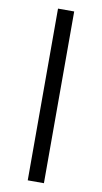

<svg xmlns="http://www.w3.org/2000/svg" viewBox="-97 -819 515 970"><g transform="rotate(10 160.5 -334.5)"><path d="M202 106H119V-775H202Z"/></g></svg>

Font: Fauna One
Style: Regular
Weight: 400
Version: Version 1.001